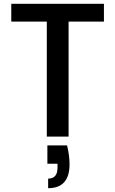

<svg xmlns="http://www.w3.org/2000/svg" viewBox="-20 -715 604 1005"><path d="M524 -695V-602H339V0H225V-602H39V-695ZM331 46Q344 99 344 145Q344 270 232 270V220Q281 220 281 163V142H228V46Z"/></svg>

Font: Poppins Cyr Med
Style: Regular
Weight: 500
Designer: Ninad Kale (Devanagari), Jonny Pinhorn (Latin)
Foundry: Indian Type Foundry
Version: 4.004